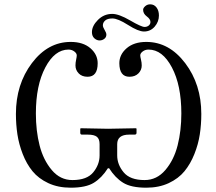

<svg xmlns="http://www.w3.org/2000/svg" viewBox="-20 -851 994 883"><path d="M438 -188Q438 -211.9 425.5 -221.9Q413.1 -231.9 383.8 -231.9H356.9Q349.1 -231.9 349.1 -240.2V-258.8L351.1 -261.2Q438 -259.3 477.1 -258.8L606 -261.2L607.9 -258.8V-240.2Q607.9 -232.4 600.1 -231.9H574.2Q519 -231.9 519 -188V-136.2Q519 -94.2 548.6 -58.6Q578.1 -22.9 645 -22.9Q701.2 -22.9 740.5 -69.1Q779.8 -115.2 796.9 -182.6Q814 -250 814 -329.1Q814 -459 770.5 -541Q727.1 -623 663.1 -623Q647.9 -623 636.5 -614.5Q625 -606 625 -596.2Q625 -590.3 628.4 -576.7Q631.8 -563 631.8 -549.8Q631.8 -528.8 616.5 -513.4Q601.1 -498 575.2 -498Q529.3 -498 528.8 -560.1Q528.8 -600.1 562.5 -629.2Q596.2 -658.2 652.8 -658.2Q757.8 -658.2 831.8 -560.5Q905.8 -462.9 905.8 -327.1Q905.8 -278.3 898.9 -233.2Q892.1 -188 874 -142.6Q856 -97.2 828.4 -63.5Q800.8 -29.8 755.9 -8.8Q710.9 12.2 652.8 12.2Q583 12.2 546.4 -10.5Q509.8 -33.2 481.9 -77.1H476.1Q448.2 -33.2 411.6 -10.5Q375 12.2 305.2 12.2Q247.1 12.2 202.1 -8.8Q157.2 -29.8 129.6 -63.5Q102.1 -97.2 84.5 -142.6Q66.9 -188 60.1 -232.9Q53.2 -277.8 53.2 -327.1Q53.2 -463.4 126.7 -560.8Q200.2 -658.2 305.2 -658.2Q362.3 -658.2 395.8 -629.2Q429.2 -600.1 429.2 -560.1Q429.2 -498 382.8 -498Q356.9 -498 342 -513.4Q327.1 -528.8 327.1 -549.8Q327.1 -563 330.1 -576.4Q333 -589.8 333 -596.2Q333 -606 321.5 -614.5Q310.1 -623 294.9 -623Q231.9 -623 188.5 -541Q145 -459 145 -329.1Q145 -249 162.1 -182.1Q179.2 -115.2 218 -69.1Q256.8 -22.9 313 -22.9Q379.9 -22.9 408.9 -58.6Q438 -94.2 438 -136.2ZM496.1 -787.1Q526.9 -787.1 578.4 -757.1Q629.9 -727.1 645 -727.1Q656.2 -727.1 664.1 -733.6Q671.9 -740.2 671.9 -750Q671.9 -763.2 655 -775.6Q638.2 -788.1 638.2 -806.2Q638.2 -814 647.7 -822.5Q657.2 -831.1 670.9 -831.1Q689 -831.1 700 -816.4Q710.9 -801.8 710.9 -779.8Q710.9 -751 691.4 -728.5Q671.9 -706.1 642.1 -706.1Q616.2 -706.1 569.1 -736.1Q522 -766.1 497.1 -766.1Q474.1 -766.1 463.6 -756.6Q453.1 -747.1 453.1 -734.9Q453.1 -726.1 461.2 -713.1Q469.2 -700.2 469.2 -691.9Q469.2 -679.7 459.7 -672.4Q450.2 -665 438 -665Q424.8 -665 413.8 -675Q402.8 -685.1 402.8 -703.1Q402.8 -731.9 430.4 -759.5Q458 -787.1 496.1 -787.1Z"/></svg>

Font: Linux Libertine Display
Style: Regular
Weight: 400
Designer: Philipp H. Poll
Foundry: Philipp H. Poll
Version: Version 5.0.9